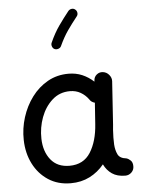

<svg xmlns="http://www.w3.org/2000/svg" viewBox="-60 -920 759 1007"><g transform="rotate(-5 319.5 -416.5)"><path d="M560.1 23.9Q517.6 23.9 490.2 5.1Q462.9 -13.7 447.8 -45.4Q416 -6.3 371.8 16.1Q327.6 38.6 272 38.6Q204.1 38.6 153.8 5.6Q103.5 -27.3 75.2 -83.3Q46.9 -139.2 45.4 -208.5Q43.9 -269.5 62.3 -327.6Q80.6 -385.7 115.5 -432.6Q150.4 -479.5 199.5 -507.1Q248.5 -534.7 309.1 -534.7Q348.1 -534.7 380.9 -520.8Q413.6 -506.8 441.4 -481.4L441.9 -487.8Q442.9 -506.3 457.3 -518.1Q471.7 -529.8 490.2 -527.3Q509.3 -524.9 522.2 -509.5Q535.2 -494.1 534.2 -475.6L519 -247.1Q518.1 -233.9 516.6 -221.2Q515.1 -201.7 514.9 -180.2Q514.6 -158.7 515.6 -143.6Q517.6 -113.8 528.3 -91.6Q539.1 -69.3 573.2 -65.9Q585 -62.5 595.5 -52.2Q606 -42 606 -22Q606.4 -2.9 592.8 10.5Q579.1 23.9 560.1 23.9ZM272.9 -53.2Q347.2 -53.2 383.8 -111.3Q420.4 -169.4 426.3 -259.8L434.1 -371.1Q415 -376 405.8 -391.6Q389.2 -414.6 364.7 -428.7Q340.3 -442.9 308.6 -442.9Q254.4 -442.9 215.6 -408.2Q176.8 -373.5 156.7 -319.6Q136.7 -265.6 138.2 -207Q140.1 -139.2 174.8 -96.2Q209.5 -53.2 272.9 -53.2ZM374 -866.7Q382.3 -860.4 383.8 -849.4Q385.3 -838.4 378.4 -830.1Q351.1 -795.9 327.4 -762Q303.7 -728 283.2 -683.1Q279.3 -673.8 268.8 -669.9Q258.3 -666 248.5 -669.9Q239.3 -673.8 235.4 -684.6Q231.4 -695.3 235.8 -704.6Q257.8 -753.9 283.9 -791Q310.1 -828.1 337.4 -862.3Q344.2 -870.6 355.2 -872.1Q366.2 -873.5 374 -866.7Z"/></g></svg>

Font: Mikhak-FD Medium
Style: Regular
Weight: 500
Designer: Amin Abedi
Version: Version 3.2